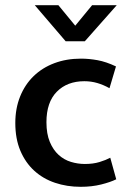

<svg xmlns="http://www.w3.org/2000/svg" viewBox="-20 -710 498 740"><path d="M307 -78Q339 -78 363.5 -85.5Q388 -93 405 -102L428 -19Q406 -8 370 1Q334 10 291 10Q238 10 192 -5.5Q146 -21 112 -52Q78 -83 58.5 -129Q39 -175 39 -236Q39 -292 57.5 -338Q76 -384 109.5 -416.5Q143 -449 189.5 -466.5Q236 -484 292 -484Q323 -484 356 -478Q389 -472 427 -454L402 -370Q379 -383 355 -390Q331 -397 305 -397Q239 -397 199 -356.5Q159 -316 159 -239Q159 -194 172 -163Q185 -132 206 -113Q227 -94 253.5 -86Q280 -78 307 -78ZM114 -690H205L270 -611L335 -690H430L307 -551H233Z"/></svg>

Font: Mukta SemiBold
Style: Regular
Weight: 600
Designer: Girish Dalvi and Yashodeep Gholap
Foundry: Ek Type
Version: Version 2.538;PS 1.002;hotconv 16.6.51;makeotf.lib2.5.65220;